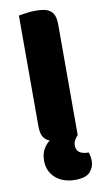

<svg xmlns="http://www.w3.org/2000/svg" viewBox="-92 -658 489 904"><g transform="rotate(-10 152.5 -206.5)"><path d="M240 -4Q230 7 224 17.5Q218 28 218 43Q218 86 277 86Q280 95 282 105Q284 115 284 128Q284 157 264 179.5Q244 202 192 202Q165 202 141.5 194.5Q118 187 100.5 172Q83 157 73 136Q63 115 63 88Q63 55 76 32.5Q89 10 106 -1Q86 -9 75.5 -26Q65 -43 65 -78V-606Q76 -608 100 -611.5Q124 -615 146 -615Q169 -615 186.5 -611.5Q204 -608 216 -599Q228 -590 234 -574Q240 -558 240 -532Z"/></g></svg>

Font: Baloo
Style: Regular
Weight: 400
Designer: Sarang Kulkarni and Ek Type
Foundry: Ek Type
Version: Version 1.443;PS 1.000;hotconv 16.6.51;makeotf.lib2.5.65220;